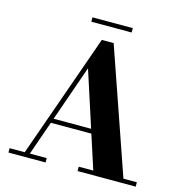

<svg xmlns="http://www.w3.org/2000/svg" viewBox="-124 -990 1055 1104"><g transform="rotate(15 403.5 -438.0)"><path d="M205.5 -228.5V-255H522V-228.5ZM446.5 -764.5 702.5 -26H782.5V0H436.5V-26H523L341.5 -586.5L145.5 -26H246V0H25V-26H115L376 -764.5ZM290.5 -850V-876H530.5V-850Z"/></g></svg>

Font: Bodoni Moda SC 9pt
Style: Bold
Weight: 700
Designer: Owen Earl
Foundry: indestructible type
Version: Version 2.005